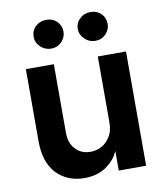

<svg xmlns="http://www.w3.org/2000/svg" viewBox="-86 -832 779 912"><g transform="rotate(-10 304.0 -376.0)"><path d="M546 -548V3H414V-94H415Q398 -51 354 -20Q311 10 248 10Q167 10 114 -44Q63 -100 63 -198V-548H198V-218Q198 -166 226 -138Q253 -108 298 -108Q326 -108 351 -121Q376 -134 393 -162Q410 -188 410 -229V-548ZM147 -644Q126 -665 126 -692Q126 -723 147 -742Q168 -762 199 -762Q230 -762 250 -742Q270 -722 270 -692Q270 -666 250 -644Q229 -623 199 -623Q170 -623 147 -644ZM361 -644Q339 -665 339 -692Q339 -723 361 -742Q381 -762 412 -762Q443 -762 463 -742Q483 -722 483 -692Q483 -666 463 -644Q442 -623 412 -623Q382 -623 361 -644Z"/></g></svg>

Font: Sinter Bold
Style: Regular
Weight: 700
Foundry: Adobe & rsms
Version: Version 1.000